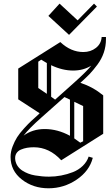

<svg xmlns="http://www.w3.org/2000/svg" viewBox="-20 -869 598 1045"><path d="M243.3 -782.5 304.2 -849.2 402.5 -758.3 491.7 -849.2 507.5 -833.3 355.8 -679.2ZM79.2 -495.8 308.3 -640Q365.8 -585.8 433.3 -585.8Q473.3 -585.8 502.1 -608.3Q530.8 -630.8 533.3 -667.5H545.8H548.3H556.7V-655.8Q556.7 -617.5 545 -582.9Q533.3 -548.3 510.4 -517.5Q487.5 -486.7 467.9 -466.2Q448.3 -445.8 417.5 -418.3Q485.8 -395.8 541.7 -350V-140.8L313.3 3.3Q248.3 -67.5 164.2 -67.5Q144.2 -67.5 127.1 -64.6Q110 -61.7 93.3 -54.6Q76.7 -47.5 68.3 -32.9Q60 -18.3 63.3 3.3Q66.7 21.7 76.7 35.8Q86.7 50 101.7 59.6Q116.7 69.2 133.8 75.8Q150.8 82.5 170.8 85.8Q190.8 89.2 209.2 90.8Q227.5 92.5 246.7 92.5Q280 92.5 312.9 86.2Q345.8 80 376.7 67.9Q407.5 55.8 430.4 33.8Q453.3 11.7 462.5 -16.7L485 -10Q466.7 61.7 397.1 108.8Q327.5 155.8 244.2 155.8Q160 155.8 98.8 107.9Q37.5 60 37.5 -15Q37.5 -42.5 48.3 -71.2Q59.2 -100 72.9 -121.7Q86.7 -143.3 110.4 -169.6Q134.2 -195.8 149.2 -209.6Q164.2 -223.3 188.3 -245L195.8 -252.5L79.2 -328.3ZM360.8 -130V-326.7L330.8 -340.8L204.2 -228.3Q137.5 -169.2 108.3 -130.8Q157.5 -166.7 223.3 -166.7Q293.3 -166.7 360.8 -130ZM384.2 -115.8Q400 -105 416.7 -92.5L432.5 -100V-291.7L384.2 -315ZM235 -525.8Q220.8 -534.2 204.2 -544.2L188.3 -533.3V-390L235 -358.3ZM258.3 -514.2V-342.5L280 -326.7L382.5 -418.3Q450.8 -479.2 476.7 -511.7Q433.3 -485 378.3 -485Q319.2 -485 258.3 -514.2Z"/></svg>

Font: Chomsky
Style: Regular
Weight: 400
Version: Version 2.3